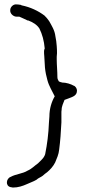

<svg xmlns="http://www.w3.org/2000/svg" viewBox="-20 -713 406 863"><path d="M26 -668C24 -653 39 -638 55 -638H67C79 -632 91 -628 104 -621H107C128 -613 146 -602 157 -585C170 -559 178 -530 181 -495C179 -491 178 -487 178 -483C178 -476 178 -468 179 -461L182 -410C184 -389 188 -371 193 -353C200 -326 215 -303 226 -280C212 -256 202 -225 202 -189C201 -180 201 -171 200 -162C198 -111 192 -64 183 -20C180 -10 174 -2 167 5L151 21C135 32 123 46 104 54C82 68 51 69 28 82C8 89 3 122 27 128C29 128 31 129 33 129C34 129 36 130 38 130C62 130 82 123 100 115L121 106C129 103 137 99 144 95C152 87 163 84 172 77C178 71 185 66 192 61C206 49 219 35 228 17C235 0 244 -19 246 -41C251 -79 254 -121 256 -163V-206C256 -210 256 -215 257 -219C257 -236 265 -250 270 -264C276 -266 281 -268 289 -271C307 -278 326 -283 326 -306C326 -315 319 -326 311 -328C299 -335 278 -342 259 -342C256 -343 254 -344 252 -344C249 -345 243 -347 243 -350C240 -355 238 -359 238 -367C238 -394 235 -421 235 -446V-458C236 -468 237 -479 236 -489C236 -495 235 -500 235 -506C234 -521 232 -536 229 -550C226 -577 212 -598 201 -618C195 -627 188 -635 180 -643C152 -664 117 -681 77 -689L74 -691L60 -693H56C41 -696 26 -682 26 -668Z"/></svg>

Font: Scribbler
Style: Regular
Weight: 400
Designer: Mew Too
Foundry: Cannot Into Space Fonts
Version: Version 1.001